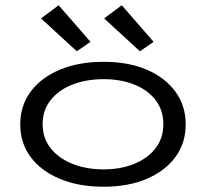

<svg xmlns="http://www.w3.org/2000/svg" viewBox="-20 -702 790 730"><path d="M374 8Q279 8 207.5 -22Q136 -52 96.5 -105Q57 -158 57 -229Q57 -300 96.5 -353.5Q136 -407 207.5 -437Q279 -467 374 -467Q468 -467 538 -437Q608 -407 647 -353.5Q686 -300 686 -229Q686 -158 647 -105Q608 -52 538 -22Q468 8 374 8ZM374 -58Q439 -58 490.5 -79Q542 -100 571.5 -138.5Q601 -177 601 -230Q601 -283 571.5 -321.5Q542 -360 490.5 -380.5Q439 -401 374 -401Q308 -401 255.5 -380.5Q203 -360 172.5 -321.5Q142 -283 142 -230Q142 -177 172.5 -138.5Q203 -100 255.5 -79Q308 -58 374 -58ZM272 -507 136 -632 203 -682 324 -543ZM512 -507 376 -632 443 -682 564 -543Z"/></svg>

Font: Inconsolata ExtraExpanded
Style: Regular
Weight: 400
Width: 8
Monospace: yes
Designer: Raph Levien, Cyreal, Brenton Simpson
Foundry: Raph Levien, Cyreal, Google
Version: Version 3.000; ttfautohint (v1.8.2.53-6de2)